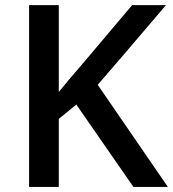

<svg xmlns="http://www.w3.org/2000/svg" viewBox="-20 -734 679 754"><path d="M639.2 0H503.9L279.8 -323.2L210.9 -267.1V0H94.2V-713.9H210.9V-373Q258.8 -431.6 306.2 -485.8L499 -713.9H631.8Q444.8 -494.1 363.8 -400.9Z"/></svg>

Font: f1_58959          
Style: Regular
Weight: 600
Foundry: Ascender Corporation
Version: Version 1.10